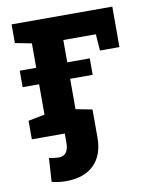

<svg xmlns="http://www.w3.org/2000/svg" viewBox="-84 -592 698 869"><g transform="rotate(-10 265.5 -157.0)"><path d="M29.3 0V-85.4L105 -100.1V-427.7L29.3 -442.4V-528.3H492.2V-342.3H402.8L397 -418H247.6V-100.1L323.2 -85.4V0ZM29.3 -239.7V-315.4H351.1V-239.7ZM147.9 213.4Q132.8 213.4 117.2 211.4Q101.6 209.5 84 205.1L90.8 96.2Q102.5 99.1 114.7 100.6Q127 102.1 135.3 102.1Q157.7 102.1 169.2 86.9Q180.7 71.8 180.7 42.5V-43H323.2V42.5Q323.2 124.5 278.1 168.9Q232.9 213.4 147.9 213.4Z"/></g></svg>

Font: Robotiche
Style: Bold
Weight: 700
Designer: Google
Version: Version 2.001